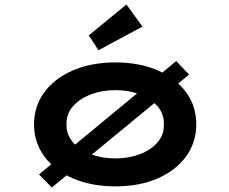

<svg xmlns="http://www.w3.org/2000/svg" viewBox="-20 -817 1014 852"><path d="M210 15 153 -43 762 -546 819 -486ZM492 10Q386 10 304.5 -25Q223 -60 177 -122.5Q131 -185 131 -265Q131 -346 177 -408Q223 -470 304.5 -505Q386 -540 492 -540Q598 -540 679 -505Q760 -470 805.5 -408Q851 -346 851 -265Q851 -185 805.5 -122.5Q760 -60 679 -25Q598 10 492 10ZM492 -114Q552 -114 601.5 -133Q651 -152 680 -186.5Q709 -221 707 -265Q709 -310 680 -344Q651 -378 601.5 -397.5Q552 -417 492 -417Q432 -417 382 -397.5Q332 -378 303 -344.5Q274 -311 275 -265Q274 -221 303 -186.5Q332 -152 382 -133Q432 -114 492 -114ZM417 -594 374 -660 541 -797 612 -699Z"/></svg>

Font: Lexend Zetta SemiBold
Style: Regular
Weight: 600
Designer: Bonnie Shaver-Troup, Thomas Jockin
Foundry: Lexend
Version: Version 1.007